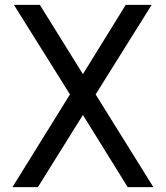

<svg xmlns="http://www.w3.org/2000/svg" viewBox="-20 -765 678 785"><path d="M607 0C607 0 502 0 502 0C502 0 319 -295 319 -295C319 -295 135 0 135 0C135 0 31 0 31 0C31 0 266 -379 266 -379C266 -379 37 -745 37 -745C37 -745 143 -745 143 -745C143 -745 319 -462 319 -462C319 -462 494 -745 494 -745C494 -745 600 -745 600 -745C600 -745 371 -379 371 -379C371 -379 607 0 607 0Z"/></svg>

Font: Preevio_Regular
Style: Regular
Weight: 500
Designer: Gumpita Rahayu
Foundry: Tokotype Studio
Version: ""